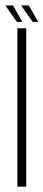

<svg xmlns="http://www.w3.org/2000/svg" viewBox="-36 -704 164 724"><path d="M29.5 0V-597.5H63V0ZM87 -621.5 43.5 -683.5H72.5L108 -621.5ZM27.5 -621.5 -16 -683.5H13L48.5 -621.5Z"/></svg>

Font: Anybody Condensed ExtraLight
Style: Regular
Weight: 200
Width: 3
Designer: Tyler Finck
Foundry: Etcetera Type Company
Version: Version 1.010; ttfautohint (v1.8.3) -l 8 -r 50 -G 200 -x 14 